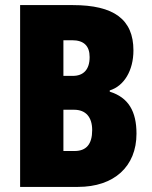

<svg xmlns="http://www.w3.org/2000/svg" viewBox="-20 -734 598 754"><path d="M266 -714H59V0H286C428 0 516 -80 516 -209C516 -296 485 -351 411 -374V-379C467 -396 504 -457 504 -536C504 -658 427 -714 266 -714ZM266 -436H229V-576H263C309 -576 332 -554 332 -510C332 -461 308 -436 266 -436ZM229 -303H271C317 -303 342 -274 342 -223C342 -168 319 -141 273 -141H229Z"/></svg>

Font: Noto Sans Oriya ExtCond Blk
Style: Regular
Weight: 900
Width: 2
Designer: Amélie Bonet and Sol Matas
Foundry: Google LLC
Version: Version 2.006